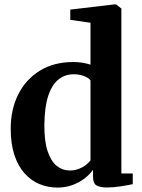

<svg xmlns="http://www.w3.org/2000/svg" viewBox="-20 -839 642 870"><path d="M240.5 11Q197.5 11 159.2 -4.8Q121 -20.5 91.5 -53.2Q62 -86 45.2 -136.5Q28.5 -187 28.5 -256Q28.5 -342.5 62.5 -410.8Q96.5 -479 160.2 -518.5Q224 -558 312.5 -558Q335 -558 355 -554.5Q375 -551 390 -546V-736L298.5 -749V-795.5L497 -819H506L530 -800.5V-53H581.5V-4.5Q561 0 527.8 5.2Q494.5 10.5 463.5 10.5Q434 10.5 417.8 1.5Q401.5 -7.5 401.5 -39V-70Q387 -48.5 362.8 -30Q338.5 -11.5 307.2 -0.2Q276 11 240.5 11ZM295.5 -66.5Q318 -66.5 336.5 -73.5Q355 -80.5 368.5 -91Q382 -101.5 390 -112V-474.5Q382.5 -486 361.2 -494.2Q340 -502.5 314 -502.5Q275.5 -502.5 245.8 -479.5Q216 -456.5 199 -406Q182 -355.5 181 -273.5Q180.5 -199 196 -153.2Q211.5 -107.5 237.5 -87Q263.5 -66.5 295.5 -66.5Z"/></svg>

Font: Merriweather 48pt
Style: Bold
Weight: 700
Version: Version 2.100